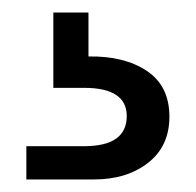

<svg xmlns="http://www.w3.org/2000/svg" viewBox="-20 -27 312 306"><path d="M22 259V206H114Q182 206 182 158Q182 113 114 113H65V-7H121V63Q178 62 214 86Q250 110 250 159Q250 206 216 232.5Q182 259 130 259Z"/></svg>

Font: DeepMind Sans
Style: Regular
Weight: 400
Designer: Jonny Pinhorn / Modifications: Colophon Foundry
Foundry: Colophon Foundry
Version: Version 1.002; ttfautohint (v1.8.2)